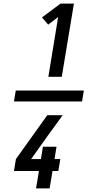

<svg xmlns="http://www.w3.org/2000/svg" viewBox="-20 -870 540 1060"><path d="M247 -446 301 -776 246 -734 212 -774 314 -850H388L321 -446ZM179 170 195 74H57L68 8L241 -234H326L241 -117L152 8H206L217 -60H292L281 8H313L302 74H270L254 170ZM433 -310H57L67 -370H443Z"/></svg>

Font: Iosevka Curly Medium Oblique
Style: Regular
Weight: 500
Italic angle: -9°
Monospace: yes
Designer: Belleve Invis
Foundry: Belleve Invis
Version: Version 11.1.0; ttfautohint (v1.8.3)